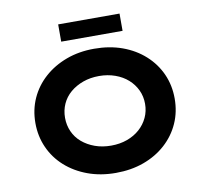

<svg xmlns="http://www.w3.org/2000/svg" viewBox="-94 -992 1179 1105"><g transform="rotate(-10 495.5 -440.0)"><path d="M495.5 10Q406.3 10 331.8 -17.5Q257.3 -45 202.5 -94Q147.7 -143 118.1 -209.4Q88.4 -275.7 88.4 -352.9Q88.4 -430.6 118.3 -496.7Q148.3 -562.7 203.1 -611.7Q257.9 -660.7 332.1 -688.2Q406.3 -715.7 494.9 -715.7Q585.1 -715.7 659.3 -688.7Q733.6 -661.7 788.4 -612.2Q843.2 -562.7 872.8 -496.7Q902.4 -430.6 902.4 -353.4Q902.4 -275.1 872.8 -209.1Q843.2 -143 788.4 -93.5Q733.6 -44 659.3 -17Q585.1 10 495.5 10ZM495.9 -149.5Q547.2 -149.5 589.9 -165Q632.7 -180.5 663.6 -208.1Q694.6 -235.7 712 -272.8Q729.3 -309.8 729.3 -352.9Q729.3 -396 712 -433Q694.6 -470 663.6 -497.6Q632.7 -525.2 589.4 -540.7Q546.2 -556.2 495.9 -556.2Q444.7 -556.2 401.7 -540.7Q358.8 -525.2 327 -498.1Q295.2 -471 278.4 -433.7Q261.6 -396.4 261.6 -352.9Q261.6 -309.8 278.4 -272.3Q295.2 -234.7 327 -207.6Q358.8 -180.5 401.7 -165Q444.7 -149.5 495.9 -149.5ZM316.1 -788.7V-889.6H674.7V-788.7Z"/></g></svg>

Font: Lexend Giga
Style: Regular
Weight: 400
Designer: Bonnie Shaver-Troup, Thomas Jockin
Foundry: Lexend
Version: Version 1.007